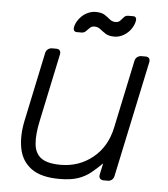

<svg xmlns="http://www.w3.org/2000/svg" viewBox="-51 -730 688 786"><g transform="rotate(5 293.0 -337.0)"><path d="M222 10Q146 10 106 -19.5Q66 -49 56 -100Q46 -151 59 -214L119 -498Q121 -508 128.5 -514Q136 -520 146 -520H163Q173 -520 177.5 -514Q182 -508 180 -498L121 -219Q109 -163 112.5 -124.5Q116 -86 141.5 -67Q167 -48 222 -48Q297 -48 353.5 -93.5Q410 -139 427 -219L486 -498Q488 -508 495.5 -514Q503 -520 513 -520H530Q540 -520 544.5 -514Q549 -508 547 -498L446 -22Q444 -12 437 -6Q430 0 420 0H403Q393 0 388 -6Q383 -12 385 -22L395 -69Q372 -46 349.5 -28Q327 -10 297.5 0Q268 10 222 10ZM395 -590Q372 -590 359 -598.5Q346 -607 335.5 -615.5Q325 -624 311 -624Q300 -624 292.5 -617Q285 -610 278 -602.5Q271 -595 260 -595H240Q233 -595 229.5 -600Q226 -605 227 -611Q229 -625 236.5 -638Q244 -651 255.5 -661.5Q267 -672 281.5 -678Q296 -684 311 -684Q335 -684 348 -675.5Q361 -667 371 -658.5Q381 -650 395 -650Q407 -650 414 -657.5Q421 -665 427.5 -672.5Q434 -680 445 -680H465Q473 -680 476 -675Q479 -670 478 -664Q476 -650 468.5 -636.5Q461 -623 449.5 -612.5Q438 -602 424 -596Q410 -590 395 -590Z"/></g></svg>

Font: Rubik Light
Style: Italic
Weight: 300
Italic angle: -12°
Designer: Hubert and Fischer
Foundry: Hubert and Fischer
Version: Version 2.300;gftools[0.9.30]